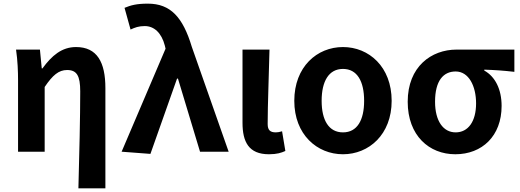

<svg xmlns="http://www.w3.org/2000/svg" viewBox="-20 -832 2854 1053"><path d="M410 201H558V-349C558 -490 513 -574 397 -574C319 -574 264 -527 213 -457H209L199 -560H68C77 -499 79 -437 79 -393V0H225V-355C269 -420 302 -448 348 -448C401 -448 420 -417 420 -331C420 -193 415 24 410 201Z M805 12 951 -401H956L1077 0H1234L1032 -575C983 -738 915 -812 791 -812C728 -812 697 -803 663 -789L696 -670C720 -681 740 -689 774 -689C825 -689 866 -652 884 -582L888 -565L647 0Z M1455 14C1499 14 1523 6 1545 -4L1527 -112C1515 -108 1502 -106 1493 -106C1463 -106 1448 -117 1448 -152C1448 -257 1455 -423 1458 -560H1310V-159C1310 -54 1344 14 1455 14Z M1861 14C2003 14 2128 -94 2128 -279C2128 -466 2003 -574 1861 -574C1719 -574 1594 -466 1594 -279C1594 -94 1719 14 1861 14ZM1861 -106C1783 -106 1744 -173 1744 -279C1744 -386 1783 -454 1861 -454C1939 -454 1977 -386 1977 -279C1977 -173 1939 -106 1861 -106Z M2477 14C2624 14 2731 -86 2731 -251C2731 -342 2696 -412 2636 -445V-450C2696 -448 2739 -445 2801 -438V-560H2484C2346 -560 2216 -467 2216 -274C2216 -88 2334 14 2477 14ZM2479 -106C2411 -106 2366 -168 2366 -274C2366 -390 2412 -440 2479 -440C2551 -440 2591 -360 2591 -265C2591 -165 2547 -106 2479 -106Z"/></svg>

Font: Source Han Sans SC Bold
Style: Regular
Weight: 700
Designer: Ryoko NISHIZUKA (kana & ideographs); Paul D. Hunt (Latin, Greek & Cyrillic); Wenlong ZHANG (bopomofo); Sandoll Communica
Foundry: Adobe Systems Incorporated
Version: Version 1.001;PS 1.001;hotconv 1.0.78;makeotf.lib2.5.61930